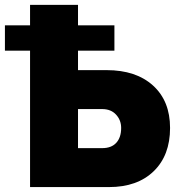

<svg xmlns="http://www.w3.org/2000/svg" viewBox="-20 -760 730 780"><path d="M413.1 -475.1Q532.7 -475.1 601.8 -412.4Q670.9 -349.6 670.9 -240.2Q670.9 -128.9 604.5 -64.5Q538.1 0 422.9 0H102.1V-554.2H0V-657.2H102.1V-740.2H296.9V-657.2H444.8V-554.2H296.9V-475.1ZM395 -158.2Q432.6 -158.2 452.4 -179.9Q472.2 -201.7 472.2 -240.2Q472.2 -272 451.4 -294.4Q430.7 -316.9 395 -316.9H296.9V-158.2Z"/></svg>

Font: Rawline Black
Style: Regular
Weight: 900
Designer: Matt McInerney, Pablo Impallari, Rodrigo Fuenzalida
Foundry: Matt McInerney, Pablo Impallari, Rodrigo Fuenzalida
Version: Version 4.020;PS 004.020;hotconv 1.0.88;makeotf.lib2.5.64775